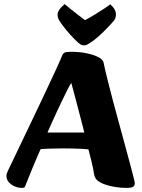

<svg xmlns="http://www.w3.org/2000/svg" viewBox="-20 -905 693 938"><path d="M86.1 13Q59 13 35.2 -3.8Q11.3 -20.6 11.3 -47.2Q11.3 -52.3 13 -56.9Q14.6 -61.5 19.4 -72.1Q41.2 -117.8 67.2 -172.1Q93.2 -226.5 120.8 -283.9Q148.4 -341.4 174.4 -396.6Q200.3 -451.7 222.7 -499Q245.2 -546.2 260.7 -580.6Q276.3 -615 282.7 -630.9Q287 -643.2 294.8 -647.6Q302.5 -652 329.4 -652Q367.9 -652 402.7 -644.8Q437.5 -637.7 460.5 -625.8Q483.4 -613.8 486 -599.3Q493.2 -563.9 505.6 -514.5Q517.9 -465.1 532.9 -408.6Q547.8 -352.2 563.7 -294.9Q579.5 -237.6 593.4 -185.5Q607.4 -133.5 618.2 -93.8Q629.1 -54.2 633.8 -33.4Q636.5 -21.9 637.5 -16.7Q638.5 -11.6 638.5 -9.4Q638.5 1.4 631 7.2Q623.5 13 595.1 13Q571.2 13 543 8.6Q514.7 4.2 490.6 -4.6Q466.5 -13.4 453.4 -25.7Q448.4 -30.7 444.8 -37.7Q441.2 -44.7 439.2 -56.7Q437.7 -67.7 434.8 -81.9Q432 -96.1 428 -112Q424.1 -127.8 420 -144.2Q415.9 -160.6 411.9 -175.5Q398.2 -177.2 375.5 -178.1Q352.9 -179 329.4 -179.5Q306 -180 288.6 -180Q253.3 -180 223.2 -178.9Q193 -177.8 178.8 -176.8Q176.3 -172 169.7 -156.8Q163.2 -141.7 154.2 -121Q145.3 -100.3 136.1 -77.7Q126.9 -55 118.3 -33.7Q109.7 -12.3 103.6 3.2Q102.4 7.5 99.6 10.2Q96.9 13 86.1 13ZM211.9 -257.5H391.9Q387.7 -274.8 381.1 -300.4Q374.5 -325.9 366.6 -355.8Q358.8 -385.6 351.3 -414.1Q343.8 -442.5 337.7 -465.6Q331.6 -488.7 328.1 -500.2Q320.2 -488 309.1 -465.9Q298 -443.8 284.8 -416.3Q271.6 -388.7 257.7 -359.2Q243.9 -329.8 232.1 -303.3Q220.4 -276.8 211.9 -257.5ZM390.2 -683.3Q382.2 -683.3 376.8 -686.2Q371.4 -689 362.3 -696.1Q343.6 -713 323.5 -735.3Q303.5 -757.5 288.4 -777.9Q273.2 -798.2 267.5 -807.9Q264.3 -814.7 262.8 -821.2Q261.3 -827.7 261.3 -834.7Q261.3 -844.2 269.8 -857.3Q278.3 -870.5 295.9 -885.1Q301.4 -880.1 319.7 -865.1Q338 -850.2 359.6 -833.7Q381.2 -817.1 395.2 -806.5Q415.2 -816.9 441.3 -832.8Q467.4 -848.7 489.5 -863.3Q511.7 -877.8 518.7 -884.4Q534.3 -869.5 540.4 -857.8Q546.5 -846 546.5 -835.7Q546.5 -828.7 544.7 -820.6Q542.8 -812.4 536.3 -803.9Q530.5 -796.6 517.7 -782.8Q504.8 -769 488.2 -752.4Q471.6 -735.8 454 -720.8Q436.4 -705.8 421.1 -696.1Q410.3 -689 404.4 -686.2Q398.5 -683.3 390.2 -683.3Z"/></svg>

Font: Briem Hand Thin
Style: Regular
Weight: 100
Designer: Gunnlaugur SE Briem, Eben Sorkin
Foundry: Sorkin Type Co.
Version: Version 1.003